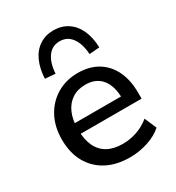

<svg xmlns="http://www.w3.org/2000/svg" viewBox="-180 -858 898 978"><g transform="rotate(-30 268.5 -369.0)"><path d="M300 9Q220 9 162.5 -21.5Q105 -52 73.5 -108.5Q42 -165 42 -243Q42 -319 73 -376Q104 -433 158 -465Q212 -497 281 -497Q349 -497 397.5 -467.5Q446 -438 472 -384Q498 -330 498 -255V-221H122V-283H430L413 -269Q413 -344 380 -385Q347 -426 285 -426Q238 -426 205.5 -404Q173 -382 156 -343Q139 -304 139 -252V-246Q139 -188 157.5 -148.5Q176 -109 212 -89Q248 -69 301 -69Q343 -69 383.5 -82.5Q424 -96 460 -125L490 -55Q457 -25 405 -8Q353 9 300 9ZM182 -550 122 -555Q125 -615 145 -658Q165 -701 200.5 -724Q236 -747 282 -747Q329 -747 364.5 -724Q400 -701 420 -658Q440 -615 442 -555L382 -550Q378 -613 352 -648Q326 -683 282 -683Q238 -683 212 -648Q186 -613 182 -550Z"/></g></svg>

Font: Nunito Sans 12pt SemiBold
Style: Regular
Weight: 600
Designer: Vernon Adams
Foundry: Vernon Adams
Version: Version 3.101;gftools[0.9.27]